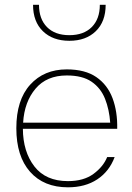

<svg xmlns="http://www.w3.org/2000/svg" viewBox="-20 -778 552 803"><path d="M75.7 -239.3Q76.2 -143.6 123.8 -82Q171.4 -20.5 264.2 -20.5Q330.1 -20.5 371.1 -50.8Q412.1 -81.1 428.2 -121.1H459.5Q437 -61 386.7 -27.8Q336.4 5.4 264.2 5.4Q163.1 5.4 105.7 -59.6Q48.3 -124.5 48.3 -241.7Q48.3 -359.9 106.2 -423.8Q164.1 -487.8 259.3 -487.8Q335.9 -487.8 382.8 -455.6Q429.7 -423.3 450.7 -367.2Q471.7 -311 470.2 -239.3ZM76.7 -265.1H440.9Q437 -320.3 419.2 -365Q401.4 -409.7 363.3 -436Q325.2 -462.4 259.3 -462.4Q175.3 -462.4 128.7 -407.2Q82 -352.1 76.7 -265.1ZM421.9 -757.8Q421.9 -687.5 380.6 -647.5Q339.4 -607.4 270 -607.4Q200.7 -607.4 159.4 -647.5Q118.2 -687.5 118.2 -757.8H143.1Q143.1 -698.7 176.5 -664.8Q210 -630.9 270 -630.9Q330.1 -630.9 363.8 -664.8Q397.5 -698.7 397.5 -757.8Z"/></svg>

Font: Estedad-FD Thin
Style: Regular
Weight: 100
Designer: Amin Abedi
Version: Version 7.3